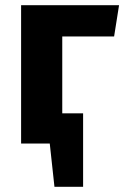

<svg xmlns="http://www.w3.org/2000/svg" viewBox="-20 -551 477 737"><path d="M418 -411H219V-116H299V166H189L171 0H61V-531H437Z"/></svg>

Font: FiraGO
Style: Bold
Weight: 700
Designer: bBox Type
Foundry: bBox Type GmbH
Version: Version 1.001;PS 001.001;hotconv 1.0.88;makeotf.lib2.5.64775